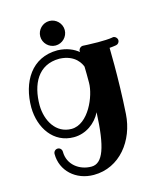

<svg xmlns="http://www.w3.org/2000/svg" viewBox="-136 -783 933 1136"><g transform="rotate(-15 330.5 -215.0)"><path d="M409 -275C409 -195 343 -38 239 -38C144 -38 93 -127 92 -222C92 -350 145 -458 276 -458C375 -454 402 -390 408 -374C409 -345 409 -312 409 -275ZM642 -473C642 -486 630 -499 616 -499C615 -499 613 -499 612 -498C590 -494 555 -493 522 -493C476 -493 432 -496 431 -496C431 -496 430 -496 430 -496C417 -496 404 -484 404 -470C404 -469 404 -469 404 -469L405 -464C376 -488 335 -507 278 -509C119 -509 41 -378 41 -221C43 -96 115 13 240 13C314 13 377 -34 407 -95C398 117 365 208 295 208C222 208 154 159 154 79C154 65 143 53 129 53C114 53 103 65 103 79C103 79 103 79 103 80C103 182 186 259 296 259C456 259 562 119 572 -40C579 -149 581 -258 581 -338C581 -386 580 -423 580 -443C595 -444 609 -446 621 -448C633 -450 642 -461 642 -473ZM351 -614C351 -655 317 -689 276 -689C235 -689 201 -655 201 -614C201 -573 235 -539 276 -539C317 -539 351 -573 351 -614Z"/></g></svg>

Font: Ribeye
Style: Regular
Weight: 400
Designer: Astigmatic (AOETI)
Foundry: Astigmatic (AOETI)
Version: Version 1.000